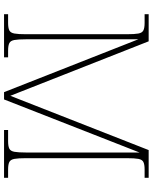

<svg xmlns="http://www.w3.org/2000/svg" viewBox="77 -831 754 948"><g transform="rotate(90 454.0 -357.0)"><path d="M50 0V-20H93Q118 -20 130 -26Q142 -32 145.5 -51Q149 -70 149 -108V-606Q149 -645 145.5 -663.5Q142 -682 130 -688Q118 -694 93 -694H50V-714H184L453 -31L721 -714H858V-694H817Q792 -694 780 -688Q768 -682 764.5 -663.5Q761 -645 761 -606V-108Q761 -70 764.5 -51Q768 -32 780 -26Q792 -20 817 -20H858V0H622V-20H677Q702 -20 714 -26Q726 -32 729.5 -51Q733 -70 733 -108V-669L471 0H435L174 -663V-108Q174 -70 177.5 -51Q181 -32 193 -26Q205 -20 230 -20H263V0Z"/></g></svg>

Font: Noto Serif Tamil Thin
Style: Regular
Weight: 100
Designer: Indian Type Foundry, Tom Grace, and the Monotype Design Team
Foundry: Monotype Imaging Inc.
Version: Version 2.004; ttfautohint (v1.8.4.7-5d5b)